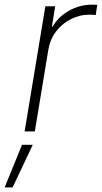

<svg xmlns="http://www.w3.org/2000/svg" viewBox="-66 -566 439 827"><path d="M40 0 129.4 -539.1H171.9L157.7 -452.1H161.1Q186 -494.6 231.9 -520.3Q277.8 -545.9 331.5 -545.9Q337.9 -545.9 342.8 -545.7Q347.7 -545.4 353 -544.9L346.2 -501Q342.3 -501.5 335.9 -502.2Q329.6 -502.9 321.3 -502.9Q276.9 -502.9 238.8 -483.4Q200.7 -463.9 175 -429.9Q149.4 -396 142.1 -351.1L84 0ZM-45.9 241.2 28.8 57.6H75.2L-11.7 241.2Z"/></svg>

Font: Inter 18pt ExtraLight
Style: Italic
Weight: 250
Italic angle: -9.3988°
Designer: Rasmus Andersson
Foundry: rsms
Version: Version 4.001;git-66647c0bb